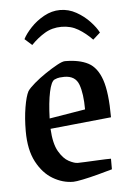

<svg xmlns="http://www.w3.org/2000/svg" viewBox="-50 -693 505 740"><g transform="rotate(-5 202.5 -323.0)"><path d="M356 -26Q332 -19 300 -10.5Q268 -2 241 3.5Q214 9 204 9Q163 9 125 -13.5Q87 -36 62.5 -82.5Q38 -129 38 -201Q38 -251 45 -293Q52 -335 62 -354Q70 -366 90.5 -383.5Q111 -401 135.5 -417.5Q160 -434 181 -445.5Q202 -457 212 -457Q267 -457 301.5 -439Q336 -421 353 -371.5Q370 -322 370 -226L134 -202Q137 -144 154.5 -114Q172 -84 193 -73Q214 -62 227 -62Q233 -62 256.5 -63Q280 -64 308.5 -65.5Q337 -67 356 -67ZM166 -390Q153 -384 144.5 -344Q136 -304 134 -242L273 -265Q273 -326 260 -361.5Q247 -397 204 -397Q196 -397 186.5 -396Q177 -395 166 -390ZM210 -655Q243 -655 272.5 -638.5Q302 -622 324 -598.5Q346 -575 356 -555L328 -530Q303 -556 274.5 -573Q246 -590 210 -590Q174 -590 145.5 -573Q117 -556 92 -530L64 -555Q74 -575 96 -598.5Q118 -622 148 -638.5Q178 -655 210 -655Z"/></g></svg>

Font: Grenze Gotisch
Style: Regular
Weight: 400
Designer: Renata Polastri
Foundry: Omnibus-Type
Version: Version 1.001